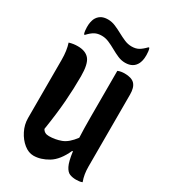

<svg xmlns="http://www.w3.org/2000/svg" viewBox="-226 -1059 1053 1183"><g transform="rotate(30 300.0 -467.5)"><path d="M206 11Q171 11 138 -15.5Q105 -42 83.5 -84.5Q62 -127 62 -173V-587Q62 -653 46 -701Q63 -706 77 -708Q91 -710 107 -710Q163 -710 189.5 -678Q216 -646 216 -559Q216 -471 209 -379Q202 -287 183 -166Q196 -141 228 -141Q273 -141 314.5 -156.5Q356 -172 396 -226Q393 -288 393 -372V-700Q404 -705 416.5 -707Q429 -709 441 -709Q491 -709 512.5 -686Q534 -663 534 -613V-101Q534 -73 538 -48Q542 -23 551 1Q542 5 530.5 6.5Q519 8 507 8Q483 8 463 0.5Q443 -7 428 -36.5Q413 -66 404 -134H399Q362 -52 309.5 -20.5Q257 11 206 11ZM393 -874Q422 -874 442 -885Q462 -896 487 -922H493Q497 -912 498.5 -898.5Q500 -885 500 -874Q500 -849 496.5 -835.5Q493 -822 489 -813Q467 -767 409 -767Q382 -767 356.5 -778Q331 -789 305.5 -803.5Q280 -818 254.5 -829Q229 -840 203 -840Q174 -840 153.5 -829Q133 -818 109 -792H103Q99 -803 97.5 -816.5Q96 -830 96 -840Q96 -862 99 -875.5Q102 -889 106 -899Q116 -921 135.5 -933.5Q155 -946 186 -946Q213 -946 239 -935Q265 -924 290.5 -910Q316 -896 341.5 -885Q367 -874 393 -874Z"/></g></svg>

Font: Recursive Mn Csl St
Style: Bold
Weight: 700
Monospace: yes
Version: Version 1.079;hotconv 1.0.112;makeotfexe 2.5.65598; ttfautoh